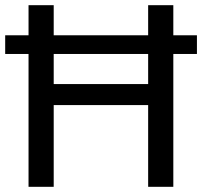

<svg xmlns="http://www.w3.org/2000/svg" viewBox="-26 -720 779 740"><path d="M84 0V-700H181V-396H545V-700H642V0H545V-315H181V0ZM-6 -512V-584H733V-512Z"/></svg>

Font: Envelope Sans Variable
Style: Regular
Weight: 500
Designer: Andreas Rasmussen / Norman Anderson
Foundry: mail.de GmbH
Version: Version 1.150